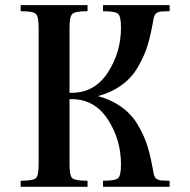

<svg xmlns="http://www.w3.org/2000/svg" viewBox="-20 -720 732 740"><path d="M128.9 -613.3V-85.9C128.9 -57.3 125.3 -39.7 118.2 -33.2C111 -26.7 91.5 -23.4 59.6 -23.4V0H317.4V-23.4C285.5 -23.4 266 -26.7 258.8 -33.2C251.6 -39.7 248 -57.3 248 -85.9V-337.9H255.9C315.1 -337.9 361.7 -311.8 395.5 -259.8C429.4 -207.7 446.3 -150.1 446.3 -86.9C446.3 -58.3 442.7 -40.5 435.5 -33.7C428.4 -26.9 408.9 -23.4 377 -23.4V0H633.8V-23.4C627.3 -23.4 621.6 -23.6 616.7 -23.9C611.8 -24.3 607.3 -24.4 603 -24.4C598.8 -24.4 595.4 -25.1 592.8 -26.4C590.2 -27.7 587.7 -28.6 585.4 -29.3C583.2 -29.9 581.2 -31.6 579.6 -34.2C578 -36.8 576.7 -38.7 575.7 -40C574.7 -41.3 573.7 -44.1 572.8 -48.3C571.8 -52.6 571.1 -55.8 570.8 -58.1C570.5 -60.4 569.7 -64.8 568.4 -71.3C567.1 -77.8 566.1 -83 565.4 -86.9C559.6 -118.2 552.2 -146.2 543.5 -170.9C534.7 -195.6 522.6 -220.4 507.3 -245.1C492 -269.9 471.7 -291.2 446.3 -309.1C420.9 -327 391.3 -340.5 357.4 -349.6C391.3 -358.7 420.9 -372.2 446.3 -390.1C471.7 -408 492 -429.5 507.3 -454.6C522.6 -479.7 534.7 -504.6 543.5 -529.3C552.2 -554 559.6 -582 565.4 -613.3C566.1 -617.2 567.1 -622.4 568.4 -628.9C569.7 -635.4 570.5 -639.8 570.8 -642.1C571.1 -644.4 571.8 -647.6 572.8 -651.9C573.7 -656.1 574.7 -658.8 575.7 -660.2C576.7 -661.5 578 -663.4 579.6 -666C581.2 -668.6 583.2 -670.2 585.4 -670.9C587.7 -671.5 590.2 -672.5 592.8 -673.8C595.4 -675.1 598.8 -675.8 603 -675.8C607.3 -675.8 611.8 -675.9 616.7 -676.3C621.6 -676.6 627.3 -676.8 633.8 -676.8V-700.2H377V-676.8C408.9 -676.8 428.4 -673.3 435.5 -666.5C442.7 -659.7 446.3 -641.9 446.3 -613.3C446.3 -550.1 429.4 -492.5 395.5 -440.4C361.7 -388.3 315.1 -362.3 255.9 -362.3H248V-613.3C248 -641.9 251.6 -659.7 258.8 -666.5C266 -673.3 285.5 -676.8 317.4 -676.8V-700.2H59.6V-676.8C91.5 -676.8 111 -673.3 118.2 -666.5C125.3 -659.7 128.9 -641.9 128.9 -613.3Z"/></svg>

Font: TriodPostnaja
Style: Medium
Weight: 500
Version: 20110805; ttfautohint (v0.96) -l 8 -r 50 -G 200 -x 14 -w "G"